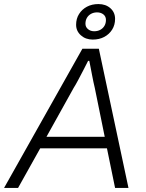

<svg xmlns="http://www.w3.org/2000/svg" viewBox="-43 -926 721 946"><path d="M-23 0 363 -686H444L590 0H524L484 -195H155L46 0ZM186 -252H473L424 -493Q421 -505 417.5 -521.5Q414 -538 410.5 -556.5Q407 -575 403.5 -593Q400 -611 397 -626H391Q381 -606 367.5 -580Q354 -554 341.5 -530.5Q329 -507 320 -493ZM414 -731Q379 -731 355.5 -752Q332 -773 332 -804Q332 -834 346.5 -857Q361 -880 385.5 -893Q410 -906 442 -906Q478 -906 501 -885.5Q524 -865 524 -833Q524 -803 509.5 -780Q495 -757 470.5 -744Q446 -731 414 -731ZM421 -772Q438 -772 451 -779Q464 -786 471.5 -798.5Q479 -811 479 -828Q479 -845 466.5 -855Q454 -865 435 -865Q419 -865 406 -858Q393 -851 385.5 -838.5Q378 -826 378 -809Q378 -793 390.5 -782.5Q403 -772 421 -772Z"/></svg>

Font: Archivo SemiBold ExtraLight
Style: Italic
Weight: 250
Italic angle: -10°
Version: Version 2.001